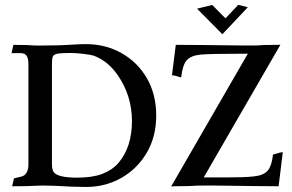

<svg xmlns="http://www.w3.org/2000/svg" viewBox="-20 -761 1195 785"><path d="M331.5 3.4Q283.2 3.4 199.2 -1.5Q175.3 -2.4 155.3 -2.4L124.5 -1.5Q101.6 0.5 29.8 0.5L37.1 -31.7L61 -37.6Q94.7 -42.5 96.2 -85.4V-498Q96.2 -520 90.8 -529.5Q85.4 -539.1 78.1 -541.5Q70.8 -543.9 62.5 -543.9H27.3L34.7 -577.6Q71.8 -577.6 87.6 -576.9Q103.5 -576.2 113.3 -575.4Q123 -574.7 136.2 -574.7Q224.1 -574.7 276.9 -578.6Q310.5 -580.6 331.5 -580.6Q412.6 -580.6 478 -543.2Q543.5 -505.9 581.1 -440.2Q618.7 -374.5 618.7 -288.6Q618.7 -202.6 580.3 -137Q542 -71.3 476.6 -33.9Q411.1 3.4 331.5 3.4ZM294.9 -34.7Q357.4 -34.7 397.5 -49.8Q437.5 -64.9 463.4 -93.8Q519.5 -158.7 519.5 -266.1Q519.5 -370.6 460.4 -455.1Q420.9 -511.7 363.8 -533.2Q351.6 -537.1 321 -540.8Q290.5 -544.4 267.1 -544.4Q230.5 -544.4 215.1 -541.5Q199.7 -538.6 196 -530Q192.4 -521.5 192.4 -501V-91.3Q192.4 -66.9 200.2 -56.2Q218.3 -34.7 294.9 -34.7ZM1119.1 0.5Q1051.8 0.5 856.9 -2.4H821.8Q792 -2.4 781.7 -2Q758.8 0.5 688.5 0.5L679.7 1.5L993.2 -541.5Q837.4 -541.5 799.1 -537.6Q760.7 -533.7 743.7 -514.9Q726.6 -496.1 720.7 -444.3Q706.5 -448.7 701.2 -450Q695.8 -451.2 693.4 -451.9Q690.9 -452.6 683.1 -453.6L698.7 -577.6Q765.6 -577.6 960.9 -575.2H1029.3Q1053.2 -577.6 1110.4 -577.6L1126.5 -578.1L813 -35.6H907.7Q979.5 -35.6 1018.3 -39.8Q1057.1 -43.9 1074 -62.7Q1090.8 -81.5 1096.2 -128.9Q1125.5 -138.7 1136.2 -138.7ZM889.2 -621.1 785.6 -725.6 847.7 -740.7 901.9 -686 954.1 -741.2 993.2 -731.4Z"/></svg>

Font: Quaaykop
Style: Medium
Weight: 500
Designer: Tup Wanders
Foundry: Free font, DO NOT SELL
Version: Version 1.00;July 31, 2023;FontCreator 11.5.0.2430 64-bit